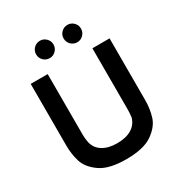

<svg xmlns="http://www.w3.org/2000/svg" viewBox="-206 -1032 1113 1186"><g transform="rotate(-30 351.0 -439.5)"><path d="M70 0ZM632.5 -248.8V-687.5H510V-255Q510 -222.5 506.2 -196.2Q493.8 -151.2 453.8 -126.9Q413.8 -102.5 350 -102.5Q288.8 -102.5 248.8 -126.9Q208.8 -151.2 197.5 -196.2Q191.2 -225 191.2 -255V-687.5H70V-248.8Q70 -186.2 86.9 -131.2Q103.8 -76.2 165.6 -32.5Q227.5 11.2 350 11.2Q475 11.2 536.9 -32.5Q598.8 -76.2 615.6 -131.2Q632.5 -186.2 632.5 -248.8ZM190 -828.8Q190 -853.8 208.1 -871.9Q226.2 -890 252.5 -890Q277.5 -890 295.6 -871.9Q313.8 -853.8 313.8 -828.8Q313.8 -802.5 295.6 -784.4Q277.5 -766.2 252.5 -766.2Q226.2 -766.2 208.1 -784.4Q190 -802.5 190 -828.8ZM386.2 -828.8Q386.2 -853.8 404.4 -871.9Q422.5 -890 448.8 -890Q473.8 -890 491.9 -871.9Q510 -853.8 510 -828.8Q510 -802.5 491.9 -784.4Q473.8 -766.2 448.8 -766.2Q422.5 -766.2 404.4 -784.4Q386.2 -802.5 386.2 -828.8Z"/></g></svg>

Font: Cambay
Style: Bold
Weight: 700
Designer: Pooja Saxena
Foundry: Pooja Saxena
Version: Version 1.096;PS 001.096;hotconv 1.0.70;makeotf.lib2.5.58329